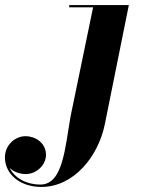

<svg xmlns="http://www.w3.org/2000/svg" viewBox="-220 -480 569 760"><path d="M290 -460H54V-451H148.5L59.5 -20C37.5 103 30 250.5 -60 250.5C-117 250.5 -163 223.5 -182 184.5C-166.5 200 -142 209 -118.5 209C-73 209 -38 171 -38 133C-38 83 -83.5 59 -118.5 59C-159 59 -200.5 92.5 -200.5 143.5C-200.5 207.5 -142.5 260 -56.5 260C73.5 260 169.5 137.5 195 11.5Z"/></svg>

Font: Bodoni* 24pt
Style: Bold Italic
Weight: 700
Italic angle: -13°
Version: Version 2.3